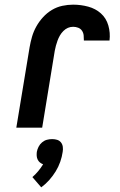

<svg xmlns="http://www.w3.org/2000/svg" viewBox="-20 -548 515 824"><path d="M50 0 107 -345Q111 -368 117.5 -390.5Q124 -413 136 -434.5Q148 -456 165 -474.5Q182 -493 203 -505.5Q224 -518 247.5 -523Q271 -528 294 -528Q327 -528 358.5 -519.5Q390 -511 413 -490.5Q436 -470 445 -438.5Q454 -407 450 -374H340Q340 -385 339 -396Q338 -407 332 -416Q326 -425 315.5 -429Q305 -433 294 -433Q282 -433 271.5 -428.5Q261 -424 252 -415Q243 -406 237 -395.5Q231 -385 227 -374Q223 -363 220 -352Q217 -341 215 -330L161 0ZM157 256 119 212Q132 201 144 186.5Q156 172 165 157Q157 154 151 149Q145 144 141.5 136.5Q138 129 137.5 121Q137 113 138 104Q140 93 145.5 82Q151 71 160.5 63Q170 55 181 52Q192 49 204 49Q215 49 225 52Q235 55 241.5 63Q248 71 249.5 82Q251 93 249 104Q246 125 238.5 146.5Q231 168 219 187.5Q207 207 191.5 224.5Q176 242 157 256Z"/></svg>

Font: Iosevka QP
Style: Bold Italic
Weight: 700
Italic angle: -9°
Designer: Belleve Invis
Foundry: Belleve Invis
Version: Version 20.0.0; ttfautohint (v1.8.4)